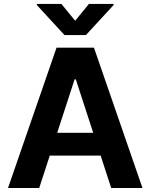

<svg xmlns="http://www.w3.org/2000/svg" viewBox="-20 -947 758 967"><path d="M20.3 0 264.8 -707H453.2L697.6 0H540.1L361.7 -547.4H355.8L177.4 0ZM547 -278V-163.3H169.2V-278ZM358.7 -842.5 427.8 -927.1H552.1V-921.8L412.9 -770.5H304.6L165.4 -921.8V-927.1H289.2Z"/></svg>

Font: Pretendard GOV Variable
Style: Regular
Weight: 400
Designer: Base glyphs from Inter by Rasmus Andersson; Hangul glyphs from Noto Sans CJK(Source Han Sans) by Jang Soo-young and Kang
Foundry: Kil Hyung-jin
Version: Version 1.307;Glyphs 3.2 (3192)